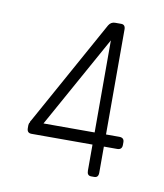

<svg xmlns="http://www.w3.org/2000/svg" viewBox="-56 -451 425 499"><g transform="rotate(10 156.5 -202.0)"><path d="M271 -82H236V-13Q236 0 225 0H217Q206 0 206 -13V-82H45Q33 -82 33 -95V-102V-103L34 -108Q36 -110 36 -112Q36 -114 38 -116L192 -394Q198 -404 209 -404H225Q236 -404 236 -391V-114H271Q284 -114 284 -102V-95Q284 -82 271 -82ZM206 -357 71 -114H206Z"/></g></svg>

Font: Chathura
Style: Regular
Weight: 400
Designer: Appaji Ambarisha Darbha
Foundry: Aditya Fonts
Version: Version 1.001 2016